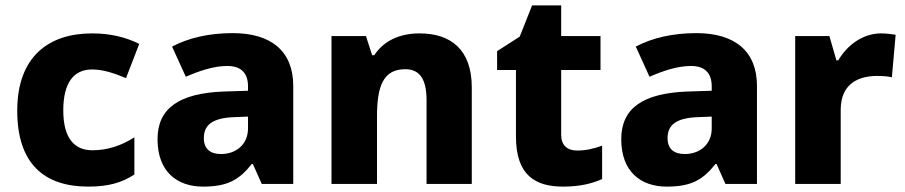

<svg xmlns="http://www.w3.org/2000/svg" viewBox="-20 -683 3362 713"><path d="M308 10C384 10 433 -5 479 -35V-173C432 -143 381 -125 323 -125C256 -125 215 -170 215 -273C215 -375 253 -425 322 -425C363 -425 401 -412 448 -393L497 -520C451 -543 394 -559 322 -559C160 -559 44 -472 44 -272C44 -76 143 10 308 10Z M844 -560C756 -560 679 -542 619 -510L670 -398C723 -421 775 -438 824 -438C872 -438 901 -415 901 -362V-346L807 -343C648 -336 565 -283 565 -166C565 -46 637 10 734 10C825 10 868 -15 915 -74H919L952 0H1069V-364C1069 -493 987 -560 844 -560ZM850 -248 901 -250V-206C901 -147 857 -111 801 -111C763 -111 737 -128 737 -170C737 -217 766 -245 850 -248Z M1538 -559C1465 -559 1405 -532 1370 -478H1362L1339 -549H1211V0H1380V-250C1380 -363 1403 -426 1485 -426C1540 -426 1564 -387 1564 -311V0H1732V-358C1732 -499 1654 -559 1538 -559Z M2123 -124C2087 -124 2064 -143 2064 -182V-423H2210V-549H2064V-663H1956L1910 -547L1826 -493V-423H1896V-176C1896 -31 1969 10 2071 10C2135 10 2180 -2 2216 -18V-142C2185 -131 2157 -124 2123 -124Z M2566 -560C2478 -560 2401 -542 2341 -510L2392 -398C2445 -421 2497 -438 2546 -438C2594 -438 2623 -415 2623 -362V-346L2529 -343C2370 -336 2287 -283 2287 -166C2287 -46 2359 10 2456 10C2547 10 2590 -15 2637 -74H2641L2674 0H2791V-364C2791 -493 2709 -560 2566 -560ZM2572 -248 2623 -250V-206C2623 -147 2579 -111 2523 -111C2485 -111 2459 -128 2459 -170C2459 -217 2488 -245 2572 -248Z M3252 -559C3183 -559 3125 -514 3093 -459H3086L3060 -549H2933V0H3102V-275C3102 -377 3174 -401 3238 -401C3261 -401 3280 -399 3292 -396L3306 -554C3294 -556 3270 -559 3252 -559Z"/></svg>

Font: Noto Sans Arabic ExtBd
Style: Regular
Weight: 800
Designer: Monotype Design Team, Nadine Chahine, Nizar Qandah and Khaled Hosny
Foundry: Monotype Imaging Inc.
Version: Version 2.012